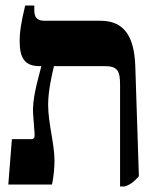

<svg xmlns="http://www.w3.org/2000/svg" viewBox="-20 -667 558 694"><path d="M482 -30 469 -429C465 -538 427 -592 343 -592H141C115 -592 104 -604 104 -629V-647H71C56 -584 51 -552 51 -519C51 -455 71 -428 123 -428H129V-426C116 -374 95 -307 100 -251L105 -184C106 -170 103 -164 93 -164H23L10 0H168C174 -27 177 -62 177 -86C177 -147 154 -222 154 -288C154 -340 168 -398 175 -428H358C406 -428 414 -410 414 -359V7H431C454 -1 465 -11 482 -30Z"/></svg>

Font: Noto Serif Hebrew Condensed Extra
Style: Regular
Weight: 800
Width: 3
Designer: Monotype Design Team
Foundry: Monotype Imaging Inc.
Version: Version 1.901